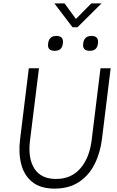

<svg xmlns="http://www.w3.org/2000/svg" viewBox="-20 -1103 691 1133"><path d="M408 -942 301 -1083H361L428 -991L519 -1083H579L437 -942ZM264 -846Q269 -891 313 -891Q357 -891 351 -846Q346 -803 303 -803Q258 -803 264 -846ZM471 -846Q476 -891 520 -891Q564 -891 558 -846Q553 -803 510 -803Q465 -803 471 -846ZM99 -285 150 -700H210L157 -273Q144 -169 183 -108Q222 -47 311 -47Q400 -47 454 -109Q508 -171 521 -277L573 -700H633L582 -285Q572 -202 538.5 -135Q505 -68 446 -29Q387 10 302 10Q219 10 170.5 -29Q122 -68 105 -135Q88 -202 99 -285Z"/></svg>

Font: Haskoy Light
Style: Italic
Weight: 300
Designer: Ertekin Erdin
Foundry: Ertekin Erdin
Version: Version 2.000; ttfautohint (v1.8.4.7-5d5b)